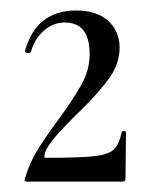

<svg xmlns="http://www.w3.org/2000/svg" viewBox="-20 -749 291 366"><path d="M150.9 -646Q150.9 -706.1 103.5 -706.1Q81.1 -706.1 63.5 -690.4Q45.9 -674.8 39.1 -650.9Q38.1 -647 32.5 -647.9Q26.9 -648.9 27.8 -652.8Q49.8 -729 125 -729Q165 -729 186.5 -709Q208 -689 208 -658.2Q208 -627.4 188 -599.6Q168 -571.8 134.8 -539.6Q101.6 -507.3 85.7 -488.5Q69.8 -469.7 66.4 -459Q63 -448.2 65.9 -448.2Q131.8 -448.2 158.9 -451.2Q186 -454.1 196.5 -463.6Q207 -473.1 211.9 -497.1Q211.9 -499 216.1 -499Q220.2 -499 220.2 -497.1L219.2 -408.2Q219.2 -403.3 213.9 -402.8H30.8Q24.9 -402.8 27.8 -409.2Q36.1 -438 51 -462.4Q65.9 -486.8 93.3 -523.9Q120.6 -561 135.7 -588.6Q150.9 -616.2 150.9 -646Z"/></svg>

Font: Cormorant-Medium
Style: Regular
Weight: 500
Designer: Christian Thalmann (Catharsis Fonts)
Version: Version 3.000